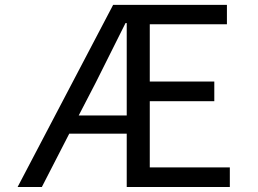

<svg xmlns="http://www.w3.org/2000/svg" viewBox="-20 -753 1040 773"><path d="M296.9 -288.1H490.2V-660.2H485.4L365.2 -419.9ZM583 -79.1H905.3V0H490.2V-214.8H258.8L148.4 0H50.8L435.5 -733.4H893.6V-655.3H583V-424.8H842.8V-345.7H583Z"/></svg>

Font: Gen Shin Gothic Monospace Regular
Style: Regular
Weight: 400
Designer: [Source Han Sans]
Ryoko NISHIZUKA  (kana & ideographs); Paul D. Hunt (Latin, Greek & Cyrillic); Wenlong ZHANG  (bopomofo
Version: Version 1.002.20150607